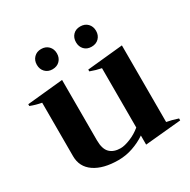

<svg xmlns="http://www.w3.org/2000/svg" viewBox="-161 -858 1008 1020"><g transform="rotate(-30 343.0 -347.5)"><path d="M159 -645Q159 -672 176 -689.5Q193 -707 220 -707Q248 -707 265 -689.5Q282 -672 282 -645Q282 -618 265 -600.5Q248 -583 220 -583Q193 -583 176 -600.5Q159 -618 159 -645ZM399 -645Q399 -672 415.5 -689.5Q432 -707 460 -707Q488 -707 505 -689.5Q522 -672 522 -645Q522 -618 505 -600.5Q488 -583 460 -583Q432 -583 415.5 -600.5Q399 -618 399 -645ZM671 -21V-9L450 12V-44Q415 -20 371.5 -5Q328 10 283 10Q190 10 136.5 -26.5Q83 -63 83 -129V-457Q49 -463 15 -476V-487L235 -509V-139Q235 -85 258.5 -62Q282 -39 324 -39Q348 -39 384 -53.5Q420 -68 450 -93V-457Q418 -463 383 -476V-487L602 -509V-39Q632 -34 671 -21Z"/></g></svg>

Font: Trirong
Style: Bold
Weight: 700
Designer: Katatrad Team
Foundry: CadsonDemak
Version: Version 1.001